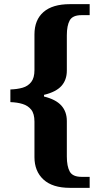

<svg xmlns="http://www.w3.org/2000/svg" viewBox="-20 -780 482 925"><path d="M317 125Q233 125 189.5 85Q146 45 146 -23V-194Q146 -232 130.5 -251.5Q115 -271 89 -279Q63 -287 30 -288V-349Q63 -350 89 -357.5Q115 -365 130.5 -385Q146 -405 146 -442V-614Q146 -684 189.5 -722Q233 -760 317 -760H412V-707H373Q330 -707 316 -682Q302 -657 302 -610V-440Q302 -395 276 -366Q250 -337 192 -323V-315Q249 -301 275.5 -271.5Q302 -242 302 -197V-26Q302 21 316 46.5Q330 72 373 72H412V125Z"/></svg>

Font: Noto Serif Tamil
Style: Regular
Weight: 400
Designer: Indian Type Foundry, Tom Grace, and the Monotype Design Team
Foundry: Monotype Imaging Inc.
Version: Version 2.003